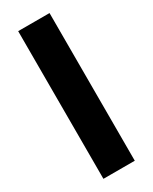

<svg xmlns="http://www.w3.org/2000/svg" viewBox="-192 -776 653 822"><g transform="rotate(-30 135.0 -365.0)"><path d="M58 0V-730H213V0Z"/></g></svg>

Font: MuseoModerno
Style: Bold
Weight: 700
Designer: Pablo Cosgaya, Héctor Gatti, Marcela Romero, and the Authors of The MuseoModerno Project.
Foundry: Omnibus-Type Team
Version: Version 1.001